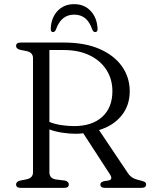

<svg xmlns="http://www.w3.org/2000/svg" viewBox="-20 -905 724 925"><path d="M605 -465Q605 -396.5 565 -347.5Q525 -298.5 457 -278.5L596.5 -70.5Q606 -56.5 619 -48.8Q632 -41 650.5 -37Q671 -32.5 677.5 -28.2Q684 -24 684 -16.5Q684 0 661.5 0H485.5Q463.5 0 463.5 -16.5Q463.5 -27.5 480.5 -32L502.5 -35.5Q525.5 -40 510 -64.5L381 -263Q363 -260.5 347 -260.5Q313.5 -260.5 279.5 -265.8Q245.5 -271 218 -281.5V-75Q218 -46 248.5 -40.5L293.5 -35Q311.5 -30 311.5 -16.5Q311.5 0 290 0H79.5Q57.5 0 57.5 -16.5Q57.5 -30 77 -35L107.5 -41Q139 -47.5 139 -75V-625Q139 -652.5 107.5 -659L77 -665Q57.5 -670 57.5 -683.5Q57.5 -700 79.5 -700H288Q389 -700 459.8 -669Q530.5 -638 567.8 -585Q605 -532 605 -465ZM218 -664V-317.5Q245 -306.5 277.2 -302Q309.5 -297.5 336.5 -297.5Q423.5 -297.5 472.5 -342Q521.5 -386.5 521.5 -466Q521.5 -523 493.2 -567.8Q465 -612.5 412.2 -638.2Q359.5 -664 286 -664ZM337 -834.5Q274 -834.5 249 -761.5Q243.5 -750.5 236 -750.5Q223.5 -750.5 224.5 -766.5Q226.5 -819.5 257.2 -852.2Q288 -885 337 -885Q386 -885 416.8 -852.2Q447.5 -819.5 450 -766.5Q451 -750.5 438 -750.5Q430.5 -750.5 425 -761.5Q412 -799.5 390.5 -817Q369 -834.5 337 -834.5Z"/></svg>

Font: Fraunces 9pt S050 Light
Style: Regular
Weight: 300
Version: Version 1.000; ttfautohint (v1.8.3)